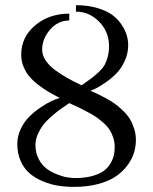

<svg xmlns="http://www.w3.org/2000/svg" viewBox="-20 -711 594 743"><path d="M117.2 -149.9Q117.2 -120.1 129.2 -96.7Q141.1 -73.2 158.4 -59.8Q175.8 -46.4 198 -37.4Q220.2 -28.3 238 -25.1Q255.9 -22 271 -22Q309.1 -22 337.6 -30Q366.2 -38.1 382.3 -50.3Q398.4 -62.5 408.2 -79.6Q418 -96.7 420.9 -111.6Q423.8 -126.5 423.8 -143.1Q423.8 -161.6 418.2 -178.5Q412.6 -195.3 404.3 -208.5Q396 -221.7 380.9 -235.1Q365.7 -248.5 353.3 -257.3Q340.8 -266.1 319.3 -277.3L285.2 -294.9Q271.5 -301.8 248 -312Q228 -298.8 213.6 -288.3Q199.2 -277.8 179.4 -260.7Q159.7 -243.7 147.5 -227.8Q135.3 -211.9 126.2 -191.2Q117.2 -170.4 117.2 -149.9ZM401.9 -532.2Q401.9 -588.4 363.5 -627.2Q325.2 -666 273.9 -666V-690.9Q320.8 -690.9 357.7 -679.7Q394.5 -668.5 416.3 -651.9Q438 -635.3 451.9 -613.5Q465.8 -591.8 470.9 -572.8Q476.1 -553.7 476.1 -536.1Q476.1 -503.4 461.9 -473.6Q447.8 -443.8 428.5 -424.8Q409.2 -405.8 386.5 -390.4Q363.8 -375 350.3 -368.4Q336.9 -361.8 330.1 -359.9Q348.1 -352.1 361.3 -345.7Q374.5 -339.4 394.3 -328.4Q414.1 -317.4 428 -306.9Q441.9 -296.4 457.8 -281Q473.6 -265.6 483.2 -249.5Q492.7 -233.4 499.3 -212.6Q505.9 -191.9 505.9 -168.9Q505.9 -142.6 497.8 -117.7Q489.7 -92.8 471.4 -68.8Q453.1 -44.9 426.3 -27.1Q399.4 -9.3 358.2 1.5Q316.9 12.2 266.1 12.2Q234.4 12.2 204.8 7.6Q175.3 2.9 146 -9.3Q116.7 -21.5 95.2 -39.6Q73.7 -57.6 60.3 -87.2Q46.9 -116.7 46.9 -153.8Q46.9 -184.1 60.3 -212.2Q73.7 -240.2 93.3 -259.5Q112.8 -278.8 136.5 -294.9Q160.2 -311 178.7 -319.6Q197.3 -328.1 210.9 -332Q184.6 -345.7 166 -356.7Q147.5 -367.7 126.5 -384Q105.5 -400.4 92.5 -416.3Q79.6 -432.1 70.8 -453.6Q62 -475.1 62 -499Q62 -567.4 116 -612.8Q169.9 -658.2 248 -658.2V-631.8Q204.6 -631.8 173.8 -596.4Q143.1 -561 143.1 -519Q143.1 -498 155.8 -478.3Q168.5 -458.5 191.9 -440.9Q215.3 -423.3 239.5 -409.7Q263.7 -396 295.9 -380.9Q321.3 -398.4 335 -408.9Q348.6 -419.4 363.8 -433.8Q378.9 -448.2 385.7 -461.4Q392.6 -474.6 397.2 -492.4Q401.9 -510.3 401.9 -532.2Z"/></svg>

Font: Linux Libertine G
Style: Regular
Weight: 400
Designer: Philipp H. Poll
Foundry: Philipp H. Poll
Version: Version 4.7.5